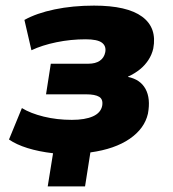

<svg xmlns="http://www.w3.org/2000/svg" viewBox="-20 -537 616 684"><path d="M150 127 169 9Q118 3 78 -9.5Q38 -22 12 -40L58 -152Q89 -133 136 -121.5Q183 -110 236 -110Q283 -110 311 -122.5Q339 -135 344 -160Q348 -183 333.5 -192Q319 -201 286 -201H144L161 -310H295Q320 -310 335.5 -320.5Q351 -331 355 -351Q359 -373 343 -385Q327 -397 285 -397Q232 -397 181 -386.5Q130 -376 92 -358L67 -466Q110 -490 174.5 -503.5Q239 -517 315 -517Q433 -517 486.5 -477.5Q540 -438 526 -364Q521 -342 508.5 -323Q496 -304 478 -289.5Q460 -275 436 -264V-263Q480 -254 498.5 -220Q517 -186 507 -132Q495 -79 442 -42.5Q389 -6 302 6L283 127Z"/></svg>

Font: Nunito Sans 7pt SemiCondensed Black
Style: Italic
Weight: 900
Width: 4
Italic angle: -9°
Designer: Vernon Adams
Foundry: Vernon Adams
Version: Version 3.101;gftools[0.9.27]